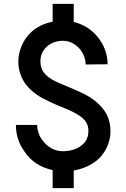

<svg xmlns="http://www.w3.org/2000/svg" viewBox="-20 -873 656 996"><path d="M493.8 -331.2C450 -375 401 -393.8 310.4 -432.3C263.5 -451 227.1 -469.8 207.3 -496.9C193.8 -514.6 189.6 -535.4 189.6 -555.2C189.6 -583.3 200 -608.3 218.8 -627.1C239.6 -649 271.9 -661.5 305.2 -661.5C344.8 -661.5 375 -641.7 396.9 -615.6C414.6 -591.7 424 -566.7 424 -538.5L538.5 -539.6C537.5 -593.8 519.8 -640.6 486.5 -681.2C455.2 -720.8 411.5 -746.9 362.5 -759.4V-853.1H253.1V-760.4C210.4 -752.1 171.9 -734.4 141.7 -706.2C101 -668.8 75 -610.4 75 -553.1C75 -508.3 91.7 -463.5 114.6 -434.4C146.9 -392.7 192.7 -365.6 234.4 -346.9C287.5 -319.8 350 -303.1 397.9 -268.8C428.1 -245.8 438.5 -224 438.5 -194.8C438.5 -160.4 427.1 -137.5 403.1 -118.8C377.1 -96.9 337.5 -88.5 306.2 -88.5C262.5 -88.5 226 -110.4 200 -145.8C182.3 -166.7 172.9 -200 172.9 -225H62.5C62.5 -172.9 78.1 -126 107.3 -86.5C139.6 -36.5 192.7 -3.1 253.1 9.4V103.1H362.5V11.5C399 5.2 432.3 -7.3 458.3 -24C518.8 -59.4 553.1 -127.1 553.1 -192.7C553.1 -247.9 533.3 -293.8 493.8 -331.2Z"/></svg>

Font: Manrope Semibold
Style: Regular
Weight: 600
Width: 4
Designer: Michael Sharanda
Foundry: Michael Sharanda
Version: Version 2.000;PS 002.000;hotconv 1.0.88;makeotf.lib2.5.64775